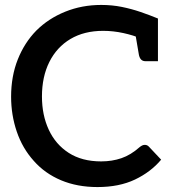

<svg xmlns="http://www.w3.org/2000/svg" viewBox="-20 -750 709 778"><path d="M375 8Q293 8 227.5 -19.5Q162 -47 117 -98Q71 -149 48 -216.5Q25 -284 25 -358Q25 -441 52 -509Q79 -577 127 -626Q176 -675 244 -702.5Q312 -730 390 -730Q434 -730 473.5 -722Q513 -714 549.5 -701.5Q586 -689 620 -675V-591L551 -594Q521 -607 480 -616Q439 -625 398 -625Q321 -625 265.5 -592Q210 -559 180 -499Q150 -439 150 -359Q150 -284 177.5 -224.5Q205 -165 258.5 -130.5Q312 -96 390 -96Q434 -96 472 -109Q510 -122 546 -154Q551 -158 556 -160.5Q561 -163 567 -163Q577 -163 584 -155L633 -103Q591 -53 527 -22.5Q463 8 375 8ZM528 -615 620 -591V-502H570Q559 -502 552.5 -508Q546 -514 543 -527Z"/></svg>

Font: Aleo SemiBold
Style: Regular
Weight: 600
Designer: Alessio Laiso
Foundry: Alessio Laiso
Version: Version 2.001;gftools[0.9.29]